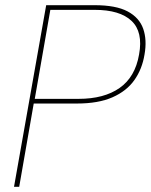

<svg xmlns="http://www.w3.org/2000/svg" viewBox="-20 -720 581 740"><path d="M34 0 158 -700H345Q427 -700 472 -676Q517 -652 532 -609Q547 -566 537 -510Q528 -454 498 -411.5Q468 -369 413.5 -345Q359 -321 277 -321H110L54 0ZM114 -339H283Q381 -339 441 -381Q501 -423 516 -510Q532 -597 487 -639.5Q442 -682 345 -682H174Z"/></svg>

Font: DM Sans 17pt Thin
Style: Italic
Weight: 250
Italic angle: -10°
Version: Version 4.004;gftools[0.9.30]